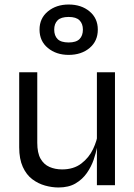

<svg xmlns="http://www.w3.org/2000/svg" viewBox="-20 -820 594 850"><path d="M489 0H409V-500H489ZM414 -233 415 -205Q414 -193 409.5 -168Q405 -143 394.5 -112.5Q384 -82 364.5 -54Q345 -26 314.5 -8Q284 10 239 10Q210 10 179.5 1.5Q149 -7 123 -26.5Q97 -46 81 -81Q65 -116 65 -168V-500H145V-188Q145 -143 159.5 -117.5Q174 -92 199 -81Q224 -70 255 -70Q306 -70 340 -96Q374 -122 392 -160Q410 -198 414 -233ZM284 -577Q229 -577 192 -607.5Q155 -638 155 -689Q155 -739 192 -769.5Q229 -800 284 -800Q340 -800 376.5 -769.5Q413 -739 413 -689Q413 -638 376.5 -607.5Q340 -577 284 -577ZM284 -632Q317 -632 332 -647Q347 -662 347 -689Q347 -715 332 -730Q317 -745 284 -745Q250 -745 235 -730Q220 -715 220 -689Q220 -662 235 -647Q250 -632 284 -632Z"/></svg>

Font: Syne
Style: Regular
Weight: 400
Designer: Lucas Descroix
Foundry: Bonjour Monde
Version: Version 2.200